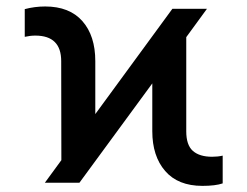

<svg xmlns="http://www.w3.org/2000/svg" viewBox="-20 -573 775 602"><path d="M120.6 0 172.4 -70.8 171.9 -381.3Q171.9 -461.4 90.8 -461.4Q74.7 -461.4 57.6 -457.5V-544.4Q88.9 -552.7 121.6 -552.7Q197.8 -552.7 238.3 -506.8Q278.8 -460.9 278.8 -381.3V-215.3L520.5 -545.4H628.9L564 -456.5V-161.1Q564 -118.2 584.7 -99.9Q605.5 -81.5 645 -81.5Q663.1 -81.5 678.2 -85V2Q655.3 9.8 614.7 9.8Q538.1 9.8 497.8 -36.9Q457.5 -83.5 457.5 -161.6V-311.5L229 0Z"/></svg>

Font: Karasuma Gothic
Style: Regular
Weight: 500
Designer: Rasmus Andersson / Ryoko Nishizuka
Foundry: Genbu
Version: Version 1.00